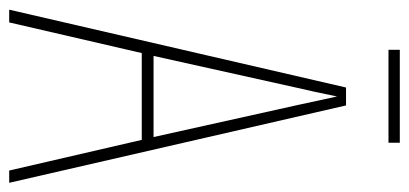

<svg xmlns="http://www.w3.org/2000/svg" viewBox="-250 -618 868 407"><g transform="rotate(90 183.5 -414.0)"><path d="M276 -281H92L27 0H0L165 -714H203L367 0H341ZM202 -612 184 -695Q173 -641 166 -612L98 -306H270ZM282 -804H85V-828H282Z"/></g></svg>

Font: Noto Sans Display Thin Cond
Style: Regular
Weight: 250
Width: 3
Designer: Monotype Design team
Foundry: Monotype Imaging Inc.
Version: Version 1.000